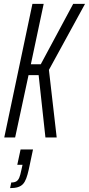

<svg xmlns="http://www.w3.org/2000/svg" viewBox="-20 -708 458 989"><path d="M2 0 147 -688H205L139 -377H190L357 -688H418L232 -348L272 0H214L179 -321H127L58 0ZM32 261 38 232Q55 232 64.5 226Q74 220 79.5 206.5Q85 193 90 168L96 141H69L86 62H150L128 166Q122 193 115 211.5Q108 230 98 240.5Q88 251 72 256Q56 261 32 261Z"/></svg>

Font: Saira UltraCondensed
Style: Italic
Weight: 400
Width: 1
Italic angle: -12°
Designer: Hector Gatti with collaboration of the Omnibus-Type team
Foundry: Omnibus-Type
Version: Version 1.101